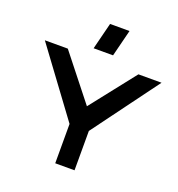

<svg xmlns="http://www.w3.org/2000/svg" viewBox="-166 -1098 1146 1234"><g transform="rotate(20 407.5 -481.0)"><path d="M657 -720H815L482 -269V0H350V-269L17 -720H174L416 -414ZM329 -779 375 -962H508L462 -779Z"/></g></svg>

Font: Orbitron
Style: Bold
Weight: 700
Designer: Matt McInerney
Foundry: Matt McInerney
Version: Version 001.001